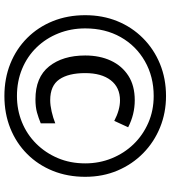

<svg xmlns="http://www.w3.org/2000/svg" viewBox="29 -793 774 872"><g transform="rotate(90 416.0 -357.0)"><path d="M431 -131Q331 -131 281.5 -193Q232 -255 232 -357Q232 -423 255.5 -473.5Q279 -524 324 -553Q369 -582 435 -582Q500 -582 558 -552L529 -489Q479 -515 436 -515Q377 -515 344.5 -473Q312 -431 312 -357Q312 -281 340.5 -239.5Q369 -198 435 -198Q458 -198 486.5 -204.5Q515 -211 540 -221V-155Q516 -145 491 -138Q466 -131 431 -131ZM416 10Q336 10 269 -17Q202 -44 152.5 -93.5Q103 -143 76 -210Q49 -277 49 -357Q49 -436 76 -502.5Q103 -569 153 -619Q203 -669 270 -696.5Q337 -724 416 -724Q492 -724 558.5 -697Q625 -670 675.5 -620.5Q726 -571 754.5 -504Q783 -437 783 -357Q783 -277 756 -210Q729 -143 679.5 -93.5Q630 -44 563 -17Q496 10 416 10ZM416 -47Q479 -47 534.5 -69.5Q590 -92 632 -134Q674 -176 698 -232.5Q722 -289 722 -357Q722 -421 699 -477.5Q676 -534 635 -576.5Q594 -619 538 -643.5Q482 -668 416 -668Q328 -668 258 -628Q188 -588 148.5 -518Q109 -448 109 -357Q109 -292 131.5 -235.5Q154 -179 195 -136.5Q236 -94 292.5 -70.5Q349 -47 416 -47Z"/></g></svg>

Font: Noto Sans NKo Unjoined Medium
Style: Regular
Weight: 500
Designer: Monotype Design Team
Foundry: Monotype Imaging Inc.
Version: Version 2.004